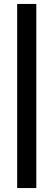

<svg xmlns="http://www.w3.org/2000/svg" viewBox="-20 -760 271 973"><path d="M67 193V-740H164V193Z"/></svg>

Font: Mach
Style: Regular
Weight: 400
Version: Version 1.002